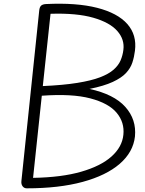

<svg xmlns="http://www.w3.org/2000/svg" viewBox="-20 -1025 791 1045"><path d="M125.5 0Q111.5 0 103 -11.2Q94.5 -22.5 96.5 -40L193.5 -968Q195.5 -987 204 -994.5Q212.5 -1002 230.5 -1003Q397 -1011 508.5 -982.5Q620 -954 672.8 -894.5Q725.5 -835 714.5 -749Q710.5 -715.5 700.5 -684.8Q690.5 -654 665.8 -627.5Q641 -601 593.5 -579Q546 -557 467 -541Q600.5 -512 662 -443.2Q723.5 -374.5 714.5 -282Q705 -197 631.8 -133.5Q558.5 -70 429.8 -35Q301 0 125.5 0ZM160 -57Q315 -59.5 422.2 -90.5Q529.5 -121.5 587.2 -173.5Q645 -225.5 651.5 -291.5Q658.5 -358.5 615.2 -410.8Q572 -463 471.8 -489.5Q371.5 -516 207.5 -504ZM213 -556.5Q324.5 -561.5 400.5 -573.8Q476.5 -586 524.2 -604.2Q572 -622.5 598.5 -646Q625 -669.5 636.5 -696.8Q648 -724 651.5 -753.5Q659 -810 618.5 -856.2Q578 -902.5 487.8 -928.5Q397.5 -954.5 255 -950Z"/></svg>

Font: Edu NSW ACT Hand Pre
Style: Regular
Weight: 400
Designer: Tina and Corey Anderson, Eben Sorkin, Mirko Velimirovic
Foundry: Sorkin Type Co.
Version: Version 2.000